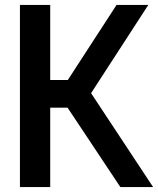

<svg xmlns="http://www.w3.org/2000/svg" viewBox="-20 -760 642 780"><path d="M469 0 254.5 -322.5H184V0H61V-740H184V-435H255.5L453.5 -740H582.5L350 -381.5L602 0Z"/></svg>

Font: Encode Sans Condensed SemiBold
Style: Regular
Weight: 600
Width: 3
Designer: Multiple Designers
Foundry: Impallari Type
Version: Version 2.000